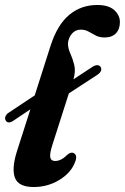

<svg xmlns="http://www.w3.org/2000/svg" viewBox="-25 -739 501 771"><path d="M-2.5 -256Q-6.5 -263.5 -2.8 -272.2Q1 -281 10 -286.5L114.5 -356L178 -555Q205.5 -640 253.2 -679.5Q301 -719 365.5 -719Q411 -719 433.8 -698.5Q456.5 -678 456.5 -650.5Q456.5 -622 440.5 -605.2Q424.5 -588.5 395 -588.5Q374.5 -588.5 359.8 -596.2Q345 -604 331 -612Q317 -620 299 -620Q278.5 -620 264.5 -604.5Q250.5 -589 248 -566Q247.5 -546 257 -525.2Q266.5 -504.5 273 -479Q279.5 -453.5 270 -420.5L348.5 -472Q357.5 -477.5 366.2 -477.2Q375 -477 379.5 -469.5Q387.5 -453.5 366.5 -439L251.5 -364L187.5 -164Q173.5 -121.5 176.8 -107Q180 -92.5 196.5 -92.5Q221 -92.5 246.5 -118.5Q260.5 -130 271.5 -124Q289 -114.5 274 -82.5Q257.5 -43 211.8 -15.5Q166 12 110 12Q49 12 35 -25.2Q21 -62.5 43.5 -133L97 -300L27.5 -253.5Q6.5 -240 -2.5 -256Z"/></svg>

Font: Fraunces 9pt S050 SemiBold
Style: Italic
Weight: 600
Italic angle: -16°
Version: Version 1.000; ttfautohint (v1.8.3)